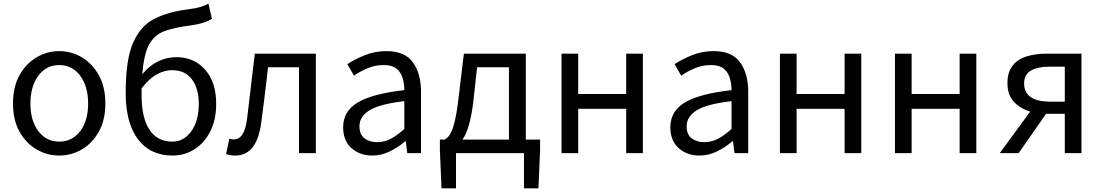

<svg xmlns="http://www.w3.org/2000/svg" viewBox="-20 -836 6015 1048"><path d="M303 13Q237 13 179.5 -20.5Q122 -54 86.5 -117.5Q51 -181 51 -271Q51 -362 86.5 -425.5Q122 -489 179.5 -523Q237 -557 303 -557Q370 -557 427 -523Q484 -489 519.5 -425.5Q555 -362 555 -271Q555 -181 519.5 -117.5Q484 -54 427 -20.5Q370 13 303 13ZM303 -63Q374 -63 417.5 -120Q461 -177 461 -271Q461 -365 417.5 -423Q374 -481 303 -481Q233 -481 189.5 -423Q146 -365 146 -271Q146 -177 189.5 -120Q233 -63 303 -63Z M921 -63Q984 -63 1024.5 -120Q1065 -177 1065 -269Q1065 -353 1027.5 -403Q990 -453 919 -453Q879 -453 837.5 -431Q796 -409 753 -354Q753 -333 753 -312Q753 -194 795.5 -128.5Q838 -63 921 -63ZM1118 -816 1137 -733Q1093 -707 1025 -698Q938 -687 881.5 -667.5Q825 -648 795 -595Q765 -542 757 -431Q794 -477 842 -500.5Q890 -524 942 -524Q1039 -524 1099.5 -456Q1160 -388 1160 -269Q1160 -183 1128 -119.5Q1096 -56 1042 -21.5Q988 13 922 13Q800 13 733 -76Q666 -165 666 -329Q666 -513 707.5 -605Q749 -697 825 -734.5Q901 -772 1006 -785Q1050 -791 1072.5 -797.5Q1095 -804 1118 -816Z M1264 13Q1234 13 1214 5L1232 -79Q1241 -75 1256 -75Q1285 -75 1303.5 -103Q1322 -131 1329 -191Q1344 -313 1358 -435Q1365 -489 1371 -543H1704V0H1612V-469H1443Q1438 -429 1434 -390Q1421 -279 1406 -168Q1383 13 1264 13Z M2012 13Q1944 13 1898.5 -27.5Q1853 -68 1853 -141Q1853 -230 1934 -277.5Q2015 -325 2187 -344Q2187 -379 2177.5 -410.5Q2168 -442 2144 -461.5Q2120 -481 2075 -481Q2028 -481 1986.5 -463.5Q1945 -446 1912 -423L1876 -486Q1914 -511 1969.5 -534Q2025 -557 2090 -557Q2189 -557 2233.5 -496Q2278 -435 2278 -334V0H2203L2195 -65H2192Q2153 -32 2107.5 -9.5Q2062 13 2012 13ZM2038 -60Q2078 -60 2113 -78.5Q2148 -97 2187 -132V-284Q2052 -268 1997 -234Q1942 -200 1942 -147Q1942 -101 1970 -80.5Q1998 -60 2038 -60Z M2584 -469 2564 -285Q2545 -128 2504 -74H2758V-469ZM2850 -74H2928V-17L2919 192H2840V0H2469V192H2390L2381 -17V-74H2407Q2422 -81 2435.5 -101.5Q2449 -122 2461 -169Q2473 -216 2483 -302L2512 -543H2850Z M3045 0V-543H3136V-323H3398V-543H3489V0H3398V-242H3136V0Z M3798 13Q3730 13 3684.5 -27.5Q3639 -68 3639 -141Q3639 -230 3720 -277.5Q3801 -325 3973 -344Q3973 -379 3963.5 -410.5Q3954 -442 3930 -461.5Q3906 -481 3861 -481Q3814 -481 3772.5 -463.5Q3731 -446 3698 -423L3662 -486Q3700 -511 3755.5 -534Q3811 -557 3876 -557Q3975 -557 4019.5 -496Q4064 -435 4064 -334V0H3989L3981 -65H3978Q3939 -32 3893.5 -9.5Q3848 13 3798 13ZM3824 -60Q3864 -60 3899 -78.5Q3934 -97 3973 -132V-284Q3838 -268 3783 -234Q3728 -200 3728 -147Q3728 -101 3756 -80.5Q3784 -60 3824 -60Z M4237 0V-543H4328V-323H4590V-543H4681V0H4590V-242H4328V0Z M4865 0V-543H4956V-323H5218V-543H5309V0H5218V-242H4956V0Z M5792 -281V-472H5707Q5643 -472 5606.5 -450.5Q5570 -429 5570 -380Q5570 -284 5707 -281ZM5692 -543H5883V0H5792V-215H5692H5690L5540 0H5437L5603 -227Q5549 -243 5514 -280.5Q5479 -318 5479 -382Q5479 -442 5507 -477.5Q5535 -513 5583 -528Q5631 -543 5692 -543Z"/></svg>

Font: Noto Sans CJK KR Regular (TTF)
Style: Regular
Weight: 400
Designer: Ryoko NISHIZUKA 西塚涼子 (kana & ideographs); Paul D. Hunt (Latin, Greek & Cyrillic); Wenlong ZHANG 张文龙 (bopomofo); Sandoll 
Foundry: Adobe Systems Incorporated
Version: Version 1.004;PS 1.004;hotconv 1.0.82;makeotf.lib2.5.63406